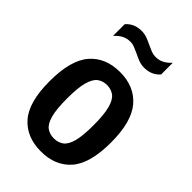

<svg xmlns="http://www.w3.org/2000/svg" viewBox="-234 -866 965 965"><g transform="rotate(45 249.0 -383.5)"><path d="M249.5 10Q147 10 89 -56.2Q31 -122.5 31 -270.5Q31 -420.5 88.8 -487.2Q146.5 -554 249.5 -554Q351.5 -554 409.5 -486.5Q467.5 -419 467.5 -271.5Q467.5 -122.5 409.8 -56.2Q352 10 249.5 10ZM249.5 -82.5Q279 -82.5 300.2 -97.8Q321.5 -113 332.8 -153.5Q344 -194 344 -269.5Q344 -347 332.5 -388.5Q321 -430 299.8 -445.8Q278.5 -461.5 249.5 -461.5Q220 -461.5 198.8 -446Q177.5 -430.5 166 -389.5Q154.5 -348.5 154.5 -272.5Q154.5 -195.5 165.8 -154.5Q177 -113.5 198.2 -98Q219.5 -82.5 249.5 -82.5ZM319.5 -654.5Q297.5 -654.5 278.2 -662Q259 -669.5 241.5 -678.5Q225 -686 209.5 -692.2Q194 -698.5 178.5 -698.5Q154 -698.5 134.5 -688.5Q115 -678.5 95.5 -657.5V-740.5Q127.5 -777 179.5 -777Q201.5 -777 220.8 -769.5Q240 -762 257.5 -753.5Q274 -745.5 289.5 -739.5Q305 -733.5 320.5 -733.5Q345.5 -733.5 365 -743.5Q384.5 -753.5 403.5 -774V-691Q371.5 -654.5 319.5 -654.5Z"/></g></svg>

Font: Encode Sans Condensed Condensed SemiBold
Style: Regular
Weight: 600
Width: 3
Designer: Multiple Designers
Foundry: Impallari Type
Version: Version 3.000; ttfautohint (v1.8.3) -l 8 -r 50 -G 200 -x 14 